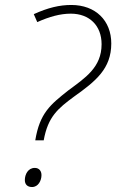

<svg xmlns="http://www.w3.org/2000/svg" viewBox="-20 -744 468 773"><path d="M122 -179H156C173 -274 213 -307 278 -355C365 -417 428 -467 428 -569C428 -661 365 -724 267 -724C220 -724 173 -713 116 -687L130 -655C179 -677 223 -689 265 -689C340 -689 389 -641 389 -566C389 -472 322 -430 255 -380C183 -323 140 -289 122 -179ZM109 9C134 9 147 -17 147 -39C147 -55 138 -68 120 -68C93 -68 80 -42 80 -19C80 -1 91 9 109 9Z"/></svg>

Font: Noto Sans ExtraLight
Style: Italic
Weight: 200
Italic angle: -12°
Designer: Monotype Design Team
Foundry: Monotype Imaging Inc.
Version: Version 2.013